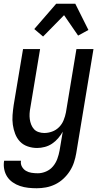

<svg xmlns="http://www.w3.org/2000/svg" viewBox="-31 -782 551 1025"><path d="M165 223Q142 223 119.5 220.5Q97 218 76 211Q55 204 37 191.5Q19 179 7.5 161.5Q-4 144 -8.5 121.5Q-13 99 -9 76H81Q78 93 86 107.5Q94 122 107.5 130Q121 138 137.5 140.5Q154 143 171 143Q193 143 215 133.5Q237 124 252 106Q267 88 275 66Q283 44 287 22L304 -79Q294 -61 279.5 -44Q265 -27 247 -15Q229 -3 208 2.5Q187 8 167 8Q141 8 116.5 -0.5Q92 -9 75.5 -26.5Q59 -44 50 -67.5Q41 -91 37.5 -116Q34 -141 36 -167.5Q38 -194 42 -221L92 -520H183L131 -207Q128 -192 127 -176.5Q126 -161 128 -146Q130 -131 135.5 -117Q141 -103 150.5 -92.5Q160 -82 175 -77Q190 -72 205 -72Q226 -72 247 -79.5Q268 -87 284 -103Q300 -119 308.5 -140Q317 -161 321 -182L377 -520H468L376 36Q372 60 364 84.5Q356 109 341.5 131.5Q327 154 307 172.5Q287 191 263 202.5Q239 214 214 218.5Q189 223 165 223ZM199 -587 152 -627 269 -762H371L441 -622L386 -592L311 -701Z"/></svg>

Font: Iosevka Term Curly Medium
Style: Italic
Weight: 500
Italic angle: -9°
Designer: Belleve Invis
Foundry: Belleve Invis
Version: Version 32.3.0